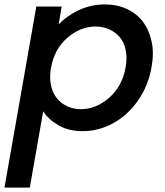

<svg xmlns="http://www.w3.org/2000/svg" viewBox="-43 -580 741 862"><path d="M220.2 -470.2Q255.9 -508.3 310.5 -534.2Q365.2 -560.1 428.2 -560.1Q482.4 -560.1 526.4 -539.8Q570.3 -519.5 598.4 -482.7Q626.5 -445.8 637.7 -393.8Q648.9 -341.8 637.2 -277.8Q622.6 -194.8 576.7 -128.9Q530.8 -63 465.6 -27.1Q400.4 8.8 328.1 8.8Q265.6 8.8 220.7 -16.8Q175.8 -42.5 150.9 -80.1L90.8 262.2H-22.9L120.1 -550.8H233.9ZM521 -277.8Q528.8 -321.3 521 -356.7Q513.2 -392.1 493.7 -414.3Q474.1 -436.5 446.5 -448.7Q418.9 -460.9 386.2 -460.9Q318.4 -460.9 259.8 -410.6Q201.2 -360.4 186 -275.9Q178.2 -232.4 186 -196.8Q193.8 -161.1 213.1 -137.9Q232.4 -114.7 260 -102.3Q287.6 -89.8 319.8 -89.8Q388.2 -89.8 447 -141.1Q505.9 -192.4 521 -277.8Z"/></svg>

Font: Poppins Medium
Style: Italic
Weight: 500
Italic angle: -10°
Designer: Ninad Kale (Devanagari), Jonny Pinhorn (Latin)
Foundry: Indian Type Foundry
Version: Version 3.200;PS 1.000;hotconv 16.6.54;makeotf.lib2.5.65590